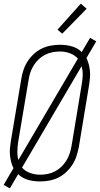

<svg xmlns="http://www.w3.org/2000/svg" viewBox="-20 -989 549 1055"><path d="M34 46 0 27 54 -65Q46 -81 41.5 -98.5Q37 -116 35 -134.5Q33 -153 34.5 -172Q36 -191 39 -210L97 -555Q101 -580 109 -604.5Q117 -629 131.5 -651.5Q146 -674 166 -692.5Q186 -711 210 -722.5Q234 -734 259.5 -738.5Q285 -743 310 -743Q344 -743 375.5 -734Q407 -725 429 -703L475 -781L509 -762L455 -670Q463 -654 467.5 -636.5Q472 -619 474 -600.5Q476 -582 474.5 -563Q473 -544 470 -525L413 -180Q408 -155 400 -130.5Q392 -106 377.5 -83.5Q363 -61 343 -42.5Q323 -24 299 -12.5Q275 -1 249.5 3.5Q224 8 199 8Q165 8 133.5 -1Q102 -10 80 -32ZM81 -110 408 -667Q390 -687 364 -696.5Q338 -706 309 -706Q289 -706 268 -702Q247 -698 227.5 -688Q208 -678 192 -662.5Q176 -647 164.5 -628.5Q153 -610 146.5 -590Q140 -570 137 -549L79 -204Q76 -180 75.5 -156Q75 -132 81 -110ZM201 -29Q221 -29 241.5 -33Q262 -37 281.5 -47Q301 -57 317 -72.5Q333 -88 344.5 -106.5Q356 -125 362.5 -145Q369 -165 373 -186L430 -531Q434 -555 434.5 -579Q435 -603 428 -625L101 -68Q119 -48 145.5 -38.5Q172 -29 201 -29ZM322 -804 296 -826 424 -969 456 -941Z"/></svg>

Font: Iosevka Curly Extralight
Style: Italic
Weight: 200
Italic angle: -9°
Monospace: yes
Designer: Belleve Invis
Foundry: Belleve Invis
Version: Version 22.1.2; ttfautohint (v1.8.4)